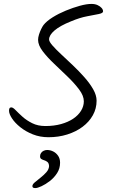

<svg xmlns="http://www.w3.org/2000/svg" viewBox="-20 -724 579 978"><path d="M230 122Q229 107 221.5 101Q214 95 205.5 92.5Q197 90 190.5 86Q184 82 184 72Q184 63 189 55.5Q194 48 202.5 44Q211 40 220 40Q236 40 251 47.5Q266 55 276 69.5Q286 84 286 105Q286 134 271 157.5Q256 181 234 198Q212 215 191.5 224.5Q171 234 160 234Q153 234 149 232Q145 230 145 224Q145 215 157.5 204.5Q170 194 186.5 181Q203 168 216 153.5Q229 139 230 122ZM227 -25Q184 -25 147.5 -39.5Q111 -54 83.5 -76Q56 -98 41 -121Q26 -144 26 -160Q26 -168 28.5 -172.5Q31 -177 38 -177Q46 -177 60 -162.5Q74 -148 94.5 -129.5Q115 -111 144 -96.5Q173 -82 211 -82Q255 -82 291 -92Q327 -102 353 -119.5Q379 -137 393 -160Q407 -183 407 -208Q407 -236 383.5 -267.5Q360 -299 325.5 -332.5Q291 -366 256 -399Q221 -432 197.5 -463Q174 -494 174 -521Q174 -533 178.5 -547.5Q183 -562 189.5 -575.5Q196 -589 202 -597Q218 -617 248.5 -636Q279 -655 315.5 -670Q352 -685 386.5 -694.5Q421 -704 446 -704Q464 -704 477 -698Q490 -692 497.5 -683.5Q505 -675 505 -666Q505 -657 483 -652.5Q461 -648 423.5 -641Q386 -634 341 -615Q286 -593 258 -569Q230 -545 230 -523Q230 -512 247.5 -492Q265 -472 292.5 -446.5Q320 -421 351 -391.5Q382 -362 409.5 -331Q437 -300 454.5 -269.5Q472 -239 472 -211Q472 -171 453 -137Q434 -103 400.5 -78Q367 -53 322.5 -39Q278 -25 227 -25Z"/></svg>

Font: Kalam Variable Light
Style: Regular
Weight: 300
Designer: Lipi Raval, Jonny Pinhorn
Foundry: Indian Type Foundry
Version: Version 3.000